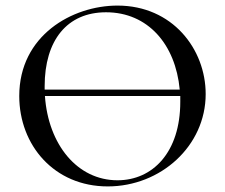

<svg xmlns="http://www.w3.org/2000/svg" viewBox="-20 -656 806 688"><path d="M401 -636C239 -636 49 -529 49 -312C49 -136 174 12 366 12C556 12 717 -133 717 -319C717 -480 598 -636 401 -636ZM360 -612C510 -612 609 -497 624 -335H140V-347C140 -511 220 -612 360 -612ZM401 -10C257 -10 153 -138 141 -312H626V-291C626 -110 527 -10 401 -10Z"/></svg>

Font: Cormorant Infant Book
Style: Regular
Weight: 500
Designer: Christian Thalmann (Catharsis Fonts)
Version: Version 1.000;PS 002.000;hotconv 1.0.88;makeotf.lib2.5.64775